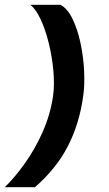

<svg xmlns="http://www.w3.org/2000/svg" viewBox="-48 -720 450 796"><path d="M-28 56Q13.5 15.5 55.2 -43Q97 -101.5 128.8 -172.8Q160.5 -244 172 -322Q178.5 -369.5 173.2 -427.2Q168 -485 154.2 -541Q140.5 -597 120.5 -639.8Q100.5 -682.5 78 -700H203Q232 -684.5 253 -641Q274 -597.5 286 -540.5Q298 -483.5 300.8 -425.2Q303.5 -367 297 -322Q281 -206 233 -113.2Q185 -20.5 97 56Z"/></svg>

Font: Urbanist
Style: Bold Italic
Weight: 700
Italic angle: -8°
Designer: Corey Hu
Foundry: Corey Hu
Version: Version 1.330; ttfautohint (v1.8.4.7-5d5b)